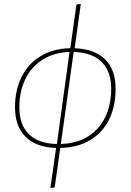

<svg xmlns="http://www.w3.org/2000/svg" viewBox="-20 -756 661 972"><path d="M285 -7 257 192 235 196 264 -7Q163 -10 109.5 -63.5Q56 -117 56 -212Q56 -300 89.5 -367Q123 -434 186 -472Q249 -510 336 -512L367 -733L389 -736L358 -512Q459 -508 512 -455.5Q565 -403 565 -309Q566 -220 533 -152.5Q500 -85 437 -47Q374 -9 285 -7ZM543 -309Q542 -396 494 -443Q446 -490 353 -493L288 -27Q409 -31 476 -107.5Q543 -184 543 -309ZM268 -27 332 -493Q252 -490 195 -453.5Q138 -417 108 -355Q78 -293 78 -212Q78 -124 126.5 -76.5Q175 -29 268 -27Z"/></svg>

Font: Fira Sans Thin
Style: Italic
Weight: 250
Italic angle: -8°
Designer: Carrois Corporate & Edenspiekermann AG
Foundry: Carrois Corporate GbR & Edenspiekermann AG
Version: Version 4.203